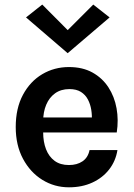

<svg xmlns="http://www.w3.org/2000/svg" viewBox="-20 -785 570 819"><path d="M274.1 14Q212.1 14 160.5 -17.9Q109 -49.8 78 -107.8Q47.1 -165.7 47.1 -243.1Q47.1 -323.1 77.8 -380.4Q108.5 -437.8 160 -468.4Q211.6 -499 274.1 -499Q332.2 -499 374.4 -475.7Q416.5 -452.3 442.4 -412.6Q468.2 -373 477.2 -323Q486.2 -273.1 478 -219.9H141.1V-284H394.6L371.6 -269Q373.1 -292.6 369.3 -316.5Q365.5 -340.4 355 -360.5Q344.4 -380.7 325.2 -392.9Q306 -405 276 -405Q240 -405 215 -387Q190 -369 177.1 -338.1Q164.1 -307.2 164.1 -268V-220.9Q164.1 -179.9 176.3 -148.5Q188.5 -117 212.8 -99Q237.1 -81 274.1 -81Q308.6 -81 332 -96.9Q355.5 -112.9 362 -144.9H481Q473.5 -98.1 445.7 -62.3Q417.8 -26.5 374 -6.3Q330.2 14 274.1 14ZM268.7 -558.1 91 -710.7 160.2 -765.5 289.6 -635.6H247.9L377.8 -765.5L447.5 -710.7Z"/></svg>

Font: Karla
Style: Regular
Weight: 400
Designer: Jonathan Pinhorn
Version: Version 2.004;gftools[0.9.33]